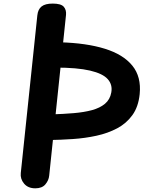

<svg xmlns="http://www.w3.org/2000/svg" viewBox="-20 -1024 787 1044"><path d="M246 -262.5 259 -402Q324.5 -404 380.8 -408.8Q437 -413.5 480.2 -425.2Q523.5 -437 550.8 -459.8Q578 -482.5 585 -520.5Q593 -563 566 -593.5Q539 -624 469.5 -640.2Q400 -656.5 280 -656.5L307 -794Q450 -790 550 -759Q650 -728 699.5 -667.2Q749 -606.5 739.5 -512Q732.5 -443.5 700 -398.2Q667.5 -353 617 -326.2Q566.5 -299.5 504.8 -286Q443 -272.5 376.5 -268Q310 -263.5 246 -262.5ZM172 0Q132.5 0 111 -25.5Q89.5 -51 93 -83L183 -940.5Q186.5 -973.5 206.2 -989Q226 -1004.5 266.5 -1004.5Q311.5 -1004.5 326.5 -987.5Q341.5 -970.5 339 -943.5L247.5 -69Q245 -43.5 227 -21.8Q209 0 172 0Z"/></svg>

Font: Edu NSW ACT Hand Pre
Style: Regular
Weight: 400
Designer: Tina and Corey Anderson, Eben Sorkin, Mirko Velimirovic
Foundry: Sorkin Type Co.
Version: Version 2.000